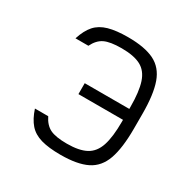

<svg xmlns="http://www.w3.org/2000/svg" viewBox="-149 -766 897 914"><g transform="rotate(30 300.0 -309.0)"><path d="M300 14Q235 14 193 2Q151 -10 126 -38.5Q101 -67 85 -116H158Q177 -77 207.5 -62Q238 -47 300 -47Q367 -47 405 -67.5Q443 -88 459 -136.5Q475 -185 475 -269V-349Q475 -434 459 -482.5Q443 -531 405 -551Q367 -571 300 -571Q237 -571 206 -556Q175 -541 156 -502H85Q101 -552 126 -580Q151 -608 193 -620Q235 -632 300 -632Q392 -632 444.5 -606Q497 -580 519 -518.5Q541 -457 541 -349V-269Q541 -162 519 -100Q497 -38 444.5 -12Q392 14 300 14ZM230 -279V-339H516V-279Z"/></g></svg>

Font: Victor Mono Light
Style: Regular
Weight: 300
Monospace: yes
Designer: Rune Bjørnerås
Version: Version 1.561;gftools[0.9.30]